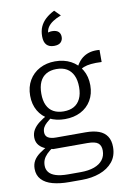

<svg xmlns="http://www.w3.org/2000/svg" viewBox="-116 -940 832 1251"><g transform="rotate(-10 300.5 -314.5)"><path d="M334 -873 372 -835Q340 -823 317.5 -808Q295 -793 283 -774.5Q271 -756 270 -731L258 -732Q266 -739 276.5 -741.5Q287 -744 297 -744Q325 -744 339 -731.5Q353 -719 353 -696Q353 -675 339 -661Q325 -647 295 -647Q262 -647 245 -665.5Q228 -684 228 -721Q228 -758 240.5 -785.5Q253 -813 276.5 -834.5Q300 -856 334 -873ZM581 -490Q540 -492 511 -489Q482 -486 462 -478Q442 -470 427 -453L412 -462Q424 -492 440 -513.5Q456 -535 477 -548.5Q498 -562 523.5 -567.5Q549 -573 581 -570ZM282 -165Q224 -165 179 -188Q134 -211 109 -254Q84 -297 84 -354Q84 -412 109.5 -455.5Q135 -499 180 -523Q225 -547 282 -547Q341 -547 386 -523Q431 -499 456.5 -455.5Q482 -412 482 -354Q482 -297 456.5 -254Q431 -211 386 -188Q341 -165 282 -165ZM282 -216Q323 -216 350.5 -231.5Q378 -247 393 -278Q408 -309 408 -354Q408 -401 393 -432.5Q378 -464 350.5 -480Q323 -496 282 -496Q243 -496 215 -480Q187 -464 172.5 -432.5Q158 -401 158 -354Q158 -309 172.5 -278Q187 -247 215 -231.5Q243 -216 282 -216ZM237 244Q176 244 129 231.5Q82 219 56 191Q30 163 30 120Q30 90 43 67Q56 44 83 24Q110 4 151 -17L175 1Q147 19 130 36.5Q113 54 105.5 71.5Q98 89 98 111Q98 136 112.5 154.5Q127 173 158 183Q189 193 240 193H322Q375 193 412 179.5Q449 166 468.5 140.5Q488 115 488 79Q488 46 468.5 30Q449 14 398 14H170L169 13Q134 6 110.5 -6.5Q87 -19 75 -38Q63 -57 63 -82Q63 -110 76.5 -132.5Q90 -155 115 -174.5Q140 -194 174 -212L198 -192Q177 -177 162 -163.5Q147 -150 139.5 -136Q132 -122 132 -104Q132 -80 150 -68.5Q168 -57 204 -57H399Q450 -57 485.5 -44Q521 -31 539.5 -3Q558 25 558 68Q558 127 526 166Q494 205 440.5 224.5Q387 244 322 244Z"/></g></svg>

Font: Roboto Serif SemiCondensed Light
Style: Regular
Weight: 300
Width: 4
Designer: Greg Gazdowicz
Foundry: Commercial Type
Version: Version 1.007